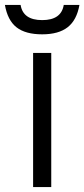

<svg xmlns="http://www.w3.org/2000/svg" viewBox="-72 -763 344 783"><path d="M63 0H137V-547H63ZM-52 -743Q-41 -680 -4.5 -651.5Q32 -623 100 -623Q167 -623 204 -652Q241 -681 252 -743H188Q183 -712 161 -696.5Q139 -681 100 -681Q61 -681 39 -696.5Q17 -712 12 -743Z"/></svg>

Font: Involve
Style: Regular
Weight: 400
Designer: Stefan Peev
Foundry: Context Ltd.
Version: Version 1.001